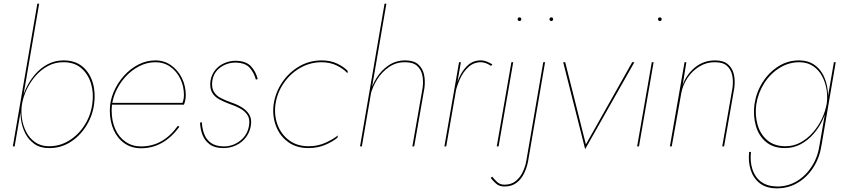

<svg xmlns="http://www.w3.org/2000/svg" viewBox="-20 -800 4611 1049"><path d="M60 0H50L184 -780H194ZM494 -230Q485 -165 450 -110Q415 -55 362.5 -22.5Q310 10 247 9Q200 9 168 -13.5Q136 -36 118 -71.5Q100 -107 94.5 -148.5Q89 -190 95 -230Q102 -273 121.5 -315.5Q141 -358 171 -393Q201 -428 240.5 -449Q280 -470 327 -470Q391 -470 431 -436Q471 -402 487 -347.5Q503 -293 494 -230ZM484 -230Q493 -290 477.5 -342.5Q462 -395 423.5 -428Q385 -461 324 -460Q281 -460 243 -440Q205 -420 175.5 -386.5Q146 -353 126.5 -312.5Q107 -272 100 -230Q94 -192 100 -152Q106 -112 124 -78Q142 -44 172 -23Q202 -2 244 -1Q305 0 356 -31Q407 -62 441 -114.5Q475 -167 484 -230Z M750 10Q700 10 661.5 -16Q623 -42 601.5 -89Q580 -136 580 -197Q580 -248 600.5 -296.5Q621 -345 656 -384.5Q691 -424 735.5 -447Q780 -470 829 -470Q877 -470 914.5 -443.5Q952 -417 973.5 -374Q995 -331 995 -279Q995 -267 992.5 -253.5Q990 -240 985 -228H593V-238H980L973 -229Q977 -237 981 -250.5Q985 -264 985 -280Q985 -329 965 -370Q945 -411 910 -435.5Q875 -460 829 -460Q782 -460 739 -437.5Q696 -415 662.5 -377Q629 -339 609.5 -292.5Q590 -246 590 -197Q590 -139 610 -94.5Q630 -50 666.5 -25Q703 0 750 0Q812 0 862 -28.5Q912 -57 952 -113L960 -107Q917 -49 865 -19.5Q813 10 750 10Z M1083 -132Q1084 -100 1095 -69.5Q1106 -39 1131.5 -20Q1157 -1 1202 0Q1254 0 1294 -32.5Q1334 -65 1341 -117Q1346 -150 1332 -171.5Q1318 -193 1292.5 -207Q1267 -221 1237 -231Q1204 -243 1177.5 -257.5Q1151 -272 1138 -296Q1125 -320 1130 -359Q1136 -393 1156 -417.5Q1176 -442 1205.5 -455Q1235 -468 1268 -468Q1324 -467 1351 -438Q1378 -409 1388 -368L1378 -365Q1368 -403 1344 -430Q1320 -457 1267 -458Q1221 -458 1184.5 -432Q1148 -406 1140 -359Q1135 -322 1148 -299.5Q1161 -277 1187 -264Q1213 -251 1244 -240Q1274 -230 1300 -214.5Q1326 -199 1341 -175.5Q1356 -152 1351 -117Q1346 -80 1325 -51.5Q1304 -23 1271.5 -7Q1239 9 1201 9Q1153 9 1125.5 -11.5Q1098 -32 1086 -64Q1074 -96 1073 -130Z M1485 -230Q1477 -170 1496.5 -118Q1516 -66 1559.5 -33.5Q1603 -1 1666 -1Q1716 -1 1758 -20Q1800 -39 1826 -60L1824 -48Q1798 -26 1756.5 -8.5Q1715 9 1665 9Q1599 9 1553.5 -24.5Q1508 -58 1487.5 -112.5Q1467 -167 1475 -230Q1485 -296 1522 -350.5Q1559 -405 1615 -437.5Q1671 -470 1738 -470Q1785 -470 1822 -452.5Q1859 -435 1880 -412L1878 -400Q1858 -423 1821 -441.5Q1784 -460 1737 -460Q1674 -460 1620 -429Q1566 -398 1530 -345.5Q1494 -293 1485 -230Z M1957 0H1947L2081 -780H2091ZM2289 -320Q2294 -357 2287.5 -388.5Q2281 -420 2259 -440Q2237 -460 2194 -460Q2146 -461 2106.5 -434.5Q2067 -408 2041 -366.5Q2015 -325 2004 -281H1999Q2010 -330 2036.5 -373Q2063 -416 2103 -443Q2143 -470 2194 -470Q2240 -470 2264.5 -448.5Q2289 -427 2296.5 -393.5Q2304 -360 2299 -320L2243 0H2233Z M2418 0H2408L2488 -460H2498ZM2663 -440Q2651 -448 2638 -453.5Q2625 -459 2611 -460Q2569 -461 2539 -433.5Q2509 -406 2491 -364Q2473 -322 2465 -281H2460Q2468 -327 2486.5 -371Q2505 -415 2536 -443.5Q2567 -472 2612 -470Q2628 -469 2642.5 -462.5Q2657 -456 2670 -448Z M2808 -695Q2808 -700 2811 -702.5Q2814 -705 2818 -705Q2823 -705 2825.5 -702.5Q2828 -700 2828 -695Q2828 -691 2825.5 -688Q2823 -685 2818 -685Q2814 -685 2811 -688Q2808 -691 2808 -695ZM2784 -460 2704 0H2694L2774 -460Z M2982 -695Q2982 -700 2985 -702.5Q2988 -705 2992 -705Q2997 -705 2999.5 -702.5Q3002 -700 3002 -695Q3002 -691 2999.5 -688Q2997 -685 2992 -685Q2988 -685 2985 -688Q2982 -691 2982 -695ZM2669 165Q2680 179 2696 194Q2712 209 2736 209Q2774 209 2798.5 188.5Q2823 168 2836.5 138.5Q2850 109 2855 82L2948 -460H2958L2865 82Q2859 114 2844 146Q2829 178 2802.5 198.5Q2776 219 2736 219Q2708 219 2690.5 203.5Q2673 188 2661 172Z M3068 -460 3181 -11 3434 -460H3446L3177 15L3057 -460Z M3575 -695Q3575 -700 3578 -702.5Q3581 -705 3585 -705Q3590 -705 3592.5 -702.5Q3595 -700 3595 -695Q3595 -691 3592.5 -688Q3590 -685 3585 -685Q3581 -685 3578 -688Q3575 -691 3575 -695ZM3551 -460 3471 0H3461L3541 -460Z M3982 -320Q3987 -357 3980.5 -388.5Q3974 -420 3952 -440Q3930 -460 3887 -460Q3841 -461 3801.5 -437Q3762 -413 3736 -374Q3710 -335 3702 -290L3650 0H3640L3720 -460H3730L3710 -336Q3730 -393 3777 -431.5Q3824 -470 3887 -470Q3933 -470 3957.5 -448.5Q3982 -427 3989.5 -393.5Q3997 -360 3992 -320L3936 0H3926Z M4083 30Q4077 81 4090.5 124Q4104 167 4137.5 192.5Q4171 218 4226 219Q4285 219 4334 189.5Q4383 160 4416 108Q4449 56 4458 -10L4536 -460H4546L4469 -10Q4459 59 4425 113Q4391 167 4339.5 198Q4288 229 4225 229Q4167 229 4131.5 201.5Q4096 174 4081.5 128.5Q4067 83 4073 30ZM4102 -230Q4112 -296 4146.5 -350.5Q4181 -405 4233.5 -438Q4286 -471 4349 -470Q4396 -469 4428 -447Q4460 -425 4478 -389.5Q4496 -354 4501.5 -312Q4507 -270 4501 -230Q4494 -187 4474.5 -145Q4455 -103 4424.5 -68Q4394 -33 4354.5 -12Q4315 9 4268 9Q4205 9 4165 -24.5Q4125 -58 4109.5 -113Q4094 -168 4102 -230ZM4112 -230Q4104 -171 4119 -118.5Q4134 -66 4172.5 -33.5Q4211 -1 4272 -1Q4316 -1 4353.5 -21.5Q4391 -42 4421 -76Q4451 -110 4470.5 -151.5Q4490 -193 4497 -235Q4502 -271 4496 -310Q4490 -349 4472 -383Q4454 -417 4423.5 -438Q4393 -459 4351 -460Q4291 -461 4240 -429.5Q4189 -398 4155.5 -345.5Q4122 -293 4112 -230Z"/></svg>

Font: Jost Thin
Style: Italic
Weight: 200
Italic angle: -5°
Version: Version 3.710